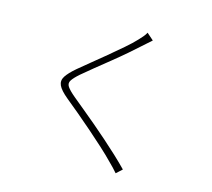

<svg xmlns="http://www.w3.org/2000/svg" viewBox="-116 -927 1232 1117"><g transform="rotate(15 500.0 -368.0)"><path d="M680 -751Q671 -743 653 -727Q635 -711 626 -703Q600 -679 560.5 -645Q521 -611 477 -575.5Q433 -540 392 -507Q351 -474 322 -449Q290 -421 278 -402Q266 -383 278.5 -364Q291 -345 327 -315Q358 -289 395.5 -258.5Q433 -228 473.5 -193.5Q514 -159 555 -123Q596 -87 634.5 -51Q673 -15 706 19L671 51Q648 24 617 -6Q588 -36 546.5 -74Q505 -112 459 -152Q413 -192 368.5 -229.5Q324 -267 288 -296Q243 -333 231 -360Q219 -387 236 -413.5Q253 -440 294 -475Q321 -498 362 -531Q403 -564 448 -601.5Q493 -639 533 -673.5Q573 -708 598 -735Q608 -745 621 -760.5Q634 -776 639 -787Z"/></g></svg>

Font: Noto Sans JP ExtraLight
Style: Regular
Weight: 250
Designer: Ryoko NISHIZUKA  (kana, bopomofo & ideographs); Paul D. Hunt (Latin, Greek & Cyrillic); Sandoll Communications , Soo-you
Foundry: Adobe
Version: Version 2.004-H2;hotconv 1.0.118;makeotfexe 2.5.65603